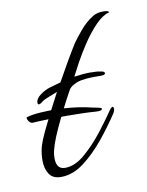

<svg xmlns="http://www.w3.org/2000/svg" viewBox="-77 -371 319 418"><g transform="rotate(-10 82.5 -162.5)"><path d="M26 7Q8 7 0 -5Q-8 -17 -8 -35Q-8 -49 -5 -62Q-2 -76 14 -108.5Q30 -141 49 -177Q39 -173 27.5 -168.5Q16 -164 11 -159Q7 -157 6 -157Q3 -157 3 -161Q3 -170 14 -178Q25 -186 35.5 -189Q46 -192 60 -196Q71 -216 83.5 -237.5Q96 -259 106 -275Q113 -285 126 -300.5Q139 -316 155 -326Q164 -332 179 -332Q190 -332 191 -328Q176 -324 160.5 -308Q145 -292 131 -271Q117 -250 107 -231.5Q97 -213 92 -203Q113 -206 127 -206Q135 -206 141 -205.5Q147 -205 151 -204Q159 -203 159 -199Q159 -195 149 -195Q141 -195 130.5 -195Q120 -195 108 -193Q99 -192 89.5 -187Q80 -182 77 -176Q55 -136 38 -99Q21 -62 19 -43Q16 -11 38 -11Q60 -11 82.5 -30.5Q105 -50 125 -76Q145 -102 157 -120Q161 -124 162 -124Q165 -124 165 -119Q165 -115 162 -110Q145 -84 123 -57Q101 -30 76.5 -11.5Q52 7 26 7ZM-15 -120Q-19 -120 -22.5 -124.5Q-26 -129 -26 -133L-25 -134Q-12 -138 7 -139Q26 -140 39 -140Q53 -140 76 -137.5Q99 -135 119 -130Q124 -129 131.5 -127.5Q139 -126 139 -124Q139 -119 125 -120Q112 -121 95.5 -121.5Q79 -122 61 -122Q40 -122 19.5 -121.5Q-1 -121 -15 -120Z"/></g></svg>

Font: Waterfall
Style: Regular
Weight: 400
Designer: Robert E. Leuschke
Foundry: Robert E. Leuschke
Version: Version 1.010; ttfautohint (v1.8.3)